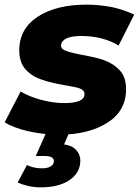

<svg xmlns="http://www.w3.org/2000/svg" viewBox="-36 -571 603 827"><path d="M219 9C172 9 128 4 85 -6C42 -16 8 -29 -16 -44L53 -177C78 -162 107 -150 141 -141C175 -132 208 -127 241 -127C299 -127 328 -140 328 -166C328 -177 321 -185 308 -190C294 -195 272 -199 242 -204C202 -211 169 -219 144 -228C118 -236 95 -250 76 -270C57 -290 47 -318 47 -354C47 -417 74 -465 128 -500C181 -534 251 -551 336 -551C375 -551 412 -547 448 -540C484 -532 515 -521 542 -508L475 -375C430 -402 376 -416 314 -416C285 -416 263 -412 249 -405C234 -397 227 -387 227 -375C227 -364 234 -357 248 -352C261 -347 284 -341 315 -335C354 -328 386 -321 412 -312C437 -303 460 -289 479 -269C498 -249 507 -222 507 -187C507 -124 480 -76 426 -42C372 -8 303 9 219 9ZM139 236C120 236 102 234 85 230C68 226 53 221 40 215L80 140C99 149 120 154 145 154C162 154 174 151 183 145C192 140 196 132 196 123C196 108 183 101 157 101H118L167 -9H266L240 51C263 54 280 62 292 75C304 88 310 103 310 120C310 156 294 184 263 205C232 226 190 236 139 236Z"/></svg>

Font: My Font
Style: Italic
Weight: 500
Designer: Julieta Ulanovsky
Foundry: Julieta Ulanovsky
Version: ""